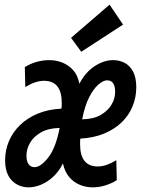

<svg xmlns="http://www.w3.org/2000/svg" viewBox="-20 -794 607 827"><path d="M103 13Q77 13 54 1Q31 -11 16.5 -36.5Q2 -62 2 -104Q2 -147 18.5 -186Q35 -225 66.5 -255.5Q98 -286 142.5 -304.5Q187 -323 244 -326Q246 -332 246 -338Q246 -344 246 -350Q246 -398 227 -422Q208 -446 169 -446Q133 -446 89 -419L87 -505Q111 -520 138 -527.5Q165 -535 192 -535Q222 -535 248.5 -524.5Q275 -514 295 -492Q315 -470 322 -433Q347 -482 387 -508.5Q427 -535 467 -535Q494 -535 516.5 -523.5Q539 -512 553 -486Q567 -460 567 -418Q567 -375 551 -336Q535 -297 504 -267Q473 -237 428 -218.5Q383 -200 326 -197Q325 -191 325 -185Q325 -179 325 -172Q325 -125 344 -101Q363 -77 401 -77Q420 -77 440 -84Q460 -91 481 -104L483 -18Q459 -3 432.5 5Q406 13 379 13Q350 13 323.5 2Q297 -9 278 -31.5Q259 -54 251 -90Q235 -57 210.5 -34Q186 -11 158 1Q130 13 103 13ZM129 -74Q155 -74 187.5 -115Q220 -156 237 -243Q189 -242 157 -224Q125 -206 109.5 -179Q94 -152 94 -124Q94 -100 103 -87Q112 -74 129 -74ZM334 -280Q383 -281 414 -299Q445 -317 460.5 -343.5Q476 -370 476 -398Q476 -422 467.5 -435Q459 -448 441 -448Q425 -448 404 -430Q383 -412 364 -375Q345 -338 334 -280ZM330 -571 286 -631 452 -774 510 -688Z"/></svg>

Font: Ubuntu Sans Mono Medium
Style: Italic
Weight: 500
Italic angle: -13.5°
Monospace: yes
Designer: Dalton Maag Ltd
Foundry: Dalton Maag Ltd
Version: Version 1.006